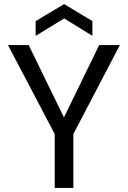

<svg xmlns="http://www.w3.org/2000/svg" viewBox="-20 -917 624 937"><path d="M247 -263 19 -697H120L292 -344L464 -697H565L338 -263V0H247ZM431 -814V-742L293 -827L154 -742V-814L293 -897Z"/></svg>

Font: SVN-Poppins
Style: Regular
Weight: 400
Designer: Ninad Kale (Devanagari), Jonny Pinhorn (Latin)
Foundry: Indian Type Foundry
Version: Version 3.002 2017